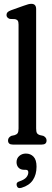

<svg xmlns="http://www.w3.org/2000/svg" viewBox="-20 -756 274 1004"><path d="M169 -708.5V-84.5Q169 -67.5 173.2 -60.2Q177.5 -53 189 -49.5L206.5 -45.5Q223.5 -37 223.5 -21.5Q223.5 0 198.5 0H47Q22 0 22 -21.5Q22 -37 39 -45.5L57 -49.5Q68 -53 72.5 -60.2Q77 -67.5 77 -84.5V-627Q77 -641.5 73 -647.5Q69 -653.5 59 -656L31.5 -657Q14 -663 14 -677.5Q14 -686 19.2 -691.8Q24.5 -697.5 38 -702.5L102.5 -725.5Q119 -731.5 127.8 -733.8Q136.5 -736 144 -736Q169 -736 169 -708.5ZM107.5 132Q87.5 132 77 120.8Q66.5 109.5 66.5 92Q66.5 72 80.8 59.5Q95 47 115.5 47Q139.5 47 155.2 63.2Q171 79.5 171 115.5Q171 157 152 185.5Q133 214 92.5 226Q72 232 67.5 214.5Q63 197.5 82.5 192Q107.5 183.5 117.8 171.2Q128 159 128 145Q128 132 115 132Z"/></svg>

Font: Fraunces 144pt SuperSoft
Style: Regular
Weight: 400
Version: Version 1.000;[b76b70a41]